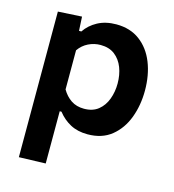

<svg xmlns="http://www.w3.org/2000/svg" viewBox="-106 -599 799 884"><g transform="rotate(15 293.5 -157.5)"><path d="M64.5 196V-498L178 -504.5L181.5 -437.5H192.5Q214.5 -470.5 252.2 -490.8Q290 -511 340.5 -511Q407 -511 453 -476.5Q499 -442 522.5 -383Q546 -324 546 -250Q546 -180.5 523.8 -120.8Q501.5 -61 456.2 -24.2Q411 12.5 342 12.5Q295 12.5 260.2 -6Q225.5 -24.5 200 -57H191.5V192ZM296 -97Q337.5 -97 364 -118.5Q390.5 -140 403.2 -174.8Q416 -209.5 416 -249Q416 -290.5 402.8 -324.8Q389.5 -359 362.8 -379.8Q336 -400.5 295 -400.5Q264.5 -400.5 237 -387Q209.5 -373.5 191.5 -347.5V-161Q208.5 -131.5 234.2 -114.2Q260 -97 296 -97Z"/></g></svg>

Font: Commissioner SemiBold
Style: Regular
Weight: 600
Designer: Kostas Bartsokas
Foundry: Kostas Bartsokas
Version: Version 1.000; ttfautohint (v1.8.3)